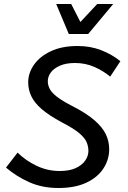

<svg xmlns="http://www.w3.org/2000/svg" viewBox="-20 -930 641 960"><path d="M10 -92 68 -167Q107 -128 162 -101.5Q217 -75 278 -75Q327 -75 358.5 -89.5Q390 -104 406 -127Q422 -150 422 -175Q422 -199 412.5 -220.5Q403 -242 374.5 -265.5Q346 -289 288 -319Q225 -353 188.5 -384.5Q152 -416 136.5 -449Q121 -482 121 -518Q121 -565 150 -606.5Q179 -648 234.5 -674Q290 -700 368 -700Q432 -700 486 -679Q540 -658 582 -624L531 -547Q496 -576 451.5 -595.5Q407 -615 355 -615Q310 -615 279.5 -601.5Q249 -588 234 -567.5Q219 -547 219 -524Q219 -504 229 -485Q239 -466 265 -446Q291 -426 339 -401Q412 -364 452.5 -328.5Q493 -293 509.5 -258Q526 -223 526 -184Q526 -132 497 -87.5Q468 -43 411.5 -16.5Q355 10 272 10Q192 10 127.5 -18.5Q63 -47 10 -92ZM261 -910H336L382 -820L466 -910H546L421 -760H324Z"/></svg>

Font: Radio Canada
Style: Italic
Weight: 400
Italic angle: -12°
Designer: Charles Daoud, Etienne Aubert Bonn, Alexandre Saumier Demers, Jacques Le Bailly
Foundry: Radio-Canada
Version: Version 2.104;gftools[0.9.28.dev5+ged2979d]